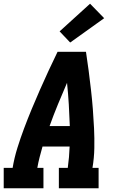

<svg xmlns="http://www.w3.org/2000/svg" viewBox="-21 -1014 641 1034"><path d="M-1 0V-110H47Q56 -164 72.5 -217Q89 -270 108.5 -322Q128 -374 149.5 -426Q171 -478 194 -530Q217 -582 240.5 -633Q264 -684 289 -735H442Q450 -684 456.5 -633Q463 -582 469 -530Q475 -478 479 -426.5Q483 -375 485.5 -322.5Q488 -270 487 -216.5Q486 -163 477 -110H510V0H296V-110H344Q348 -139 350.5 -168Q353 -197 354 -225H208Q200 -197 192.5 -168Q185 -139 180 -110H213V0ZM246 -335H355Q353 -394 349.5 -452Q346 -510 340 -568Q315 -510 291 -452Q267 -394 246 -335ZM357 -785 300 -845 464 -994 540 -916Z"/></svg>

Font: Iosevka Curly Slab XBdExObl
Style: Regular
Weight: 800
Width: 7
Italic angle: -9°
Monospace: yes
Designer: Belleve Invis
Foundry: Belleve Invis
Version: Version 11.1.0; ttfautohint (v1.8.3)